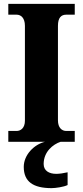

<svg xmlns="http://www.w3.org/2000/svg" viewBox="-20 -734 429 994"><path d="M23 0H213C156 14 103 68 103 130C103 206 151 240 247 240C267 240 310 234 330 224V158C308 163 288 166 271 166C234 166 206 150 206 115C206 52 254 13 294 0H367V-56H323C300 -56 280 -73 280 -111V-600C280 -643 297 -658 323 -658H367V-714H23V-658H66C87 -658 109 -643 109 -600V-109C109 -71 87 -56 66 -56H23Z"/></svg>

Font: Noto Serif Georgian SemiCondensed ExtraBold
Style: Regular
Weight: 800
Width: 4
Designer: Monotype Design Team, Akaki Razmadze
Foundry: Google LLC
Version: Version 2.003